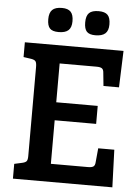

<svg xmlns="http://www.w3.org/2000/svg" viewBox="-60 -964 733 1010"><g transform="rotate(5 306.0 -458.5)"><path d="M572 0H47V-78L88 -87Q106 -91 111.5 -98.5Q117 -106 117 -125V-596Q117 -617 111.5 -625Q106 -633 88 -636L47 -642V-720H568L561 -527H479L472 -596Q471 -613 462.5 -619Q454 -625 434 -625H239V-420H458V-325H239V-95H435Q455 -95 463.5 -101Q472 -107 473 -124L480 -198H565ZM159 -852Q159 -886 175 -901.5Q191 -917 226 -917Q258 -917 272.5 -901.5Q287 -886 287 -852Q287 -819 270.5 -804Q254 -789 219 -789Q186 -789 172.5 -803.5Q159 -818 159 -852ZM354 -852Q354 -887 369.5 -902Q385 -917 420 -917Q453 -917 467.5 -902Q482 -887 482 -852Q482 -819 465 -804Q448 -789 413 -789Q381 -789 367.5 -803.5Q354 -818 354 -852Z"/></g></svg>

Font: Enriqueta SemiBold
Style: Regular
Weight: 600
Designer: Viviana Monsalve, Gustavo Ibarra
Foundry: 72Puntos
Version: Version 2.000